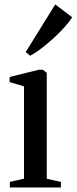

<svg xmlns="http://www.w3.org/2000/svg" viewBox="-20 -828 338 848"><path d="M23.5 0V-24.5L86 -39V-446.5L22.5 -465.5V-488L151.5 -520H169.5L186.5 -506V-38.5L249 -24.5V0ZM113 -582 93.5 -598 224 -808.5 298.5 -752Q285.5 -730.5 263.2 -706Q241 -681.5 214.5 -657.5Q188 -633.5 161.8 -613.5Q135.5 -593.5 114 -582Z"/></svg>

Font: Merriweather 120pt
Style: Regular
Weight: 400
Version: Version 2.100